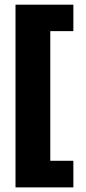

<svg xmlns="http://www.w3.org/2000/svg" viewBox="-20 -687 373 832"><path d="M47.2 125V-666.7H297.9V-552.1H197.9V9.7H297.9V125Z"/></svg>

Font: Afacad Flux Black
Style: Regular
Weight: 900
Designer: Kristian Moeller
Foundry: Dicotype
Version: Version 1.100